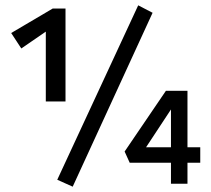

<svg xmlns="http://www.w3.org/2000/svg" viewBox="-20 -690 791 721"><path d="M152 -309V-597L204 -607L60 -508L22 -566L178 -658H226V-309ZM253 11 195 -15 499 -670 553 -642ZM448 -121 603 -349H684V0H622V-329H655L516 -118L480 -137H732V-79H467Z"/></svg>

Font: Ysabeau Infant SemiBold
Style: Regular
Weight: 600
Designer: Christian Thalmann (Catharsis Fonts)
Version: Version 2.002; featfreeze: ss01,ss02,lnum